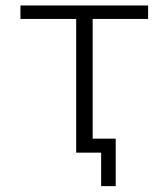

<svg xmlns="http://www.w3.org/2000/svg" viewBox="-20 -542 595 683"><path d="M391.6 -48.8V120.1H339.8V1H304.7H285.2H251V-474.6H52.7V-522.5H506.8V-474.6H309.6V-48.8Z"/></svg>

Font: Gen Shin Gothic Light
Style: Regular
Weight: 200
Designer: [Source Han Sans]
Ryoko NISHIZUKA  (kana & ideographs); Paul D. Hunt (Latin, Greek & Cyrillic); Wenlong ZHANG  (bopomofo
Version: Version 1.002.20150607